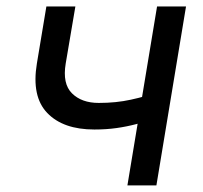

<svg xmlns="http://www.w3.org/2000/svg" viewBox="-20 -562 615 582"><path d="M266.1 -169.4Q171.4 -169.4 123.3 -219.5Q75.2 -269.5 91.8 -369.6L120.6 -542.5H208.5L179.2 -369.6Q168.9 -308.1 198.2 -279.1Q227.5 -250 279.3 -250Q332 -250 376.5 -259.8Q420.9 -269.5 466.8 -284.7L453.1 -204.1Q423.3 -193.8 393.8 -186Q364.3 -178.2 333 -173.8Q301.8 -169.4 266.1 -169.4ZM366.2 0 456.1 -542.5H543.9L454.1 0Z"/></svg>

Font: Inter 16pt
Style: Italic
Weight: 400
Italic angle: -9.3988°
Version: Version 4.001;git-66647c0bb